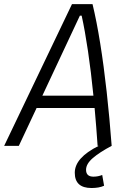

<svg xmlns="http://www.w3.org/2000/svg" viewBox="-36 -714 642 940"><path d="M412.1 206.5Q330.1 206.5 330.1 131.8Q330.1 58.1 447.3 0H441.9Q435.5 -93.8 427.2 -185.1H143.1L56.2 0H-15.6L316.4 -693.8H417Q437 -611.3 454.6 -501.7Q472.2 -392.1 486.3 -264.4Q500.5 -136.7 510.7 0Q451.7 31.2 418.5 59.8Q385.3 88.4 385.3 117.2Q385.3 150.9 421.4 150.9Q444.3 150.9 464.4 142.6L473.6 195.3Q460.9 201.2 445.1 203.9Q429.2 206.5 412.1 206.5ZM171.4 -245.6H421.4Q409.7 -363.3 394.8 -463.9Q379.9 -564.5 363.8 -637.2H355Z"/></svg>

Font: Cascadia Code PL Light
Style: Italic
Weight: 300
Italic angle: -10°
Monospace: yes
Designer: Aaron Bell
Foundry: Saja Typeworks
Version: Version 2404.023; ttfautohint (v1.8.4)